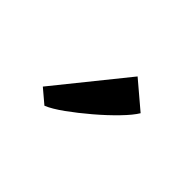

<svg xmlns="http://www.w3.org/2000/svg" viewBox="-49 -1017 515 515"><g transform="rotate(45 208.0 -760.0)"><path d="M130 -644H129L90 -677L250.5 -876L326 -812Q315.5 -794.5 291.2 -769.5Q267 -744.5 236.8 -718.8Q206.5 -693 178 -672.5Q149.5 -652 130 -644Z"/></g></svg>

Font: Merriweather
Style: Regular
Weight: 400
Designer: Eben Sorkin
Foundry: Eben Sorkin
Version: Version 2.100; ttfautohint (v1.7.19-72a1) -l 8 -r 50 -G 200 